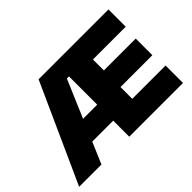

<svg xmlns="http://www.w3.org/2000/svg" viewBox="-117 -905 1172 1172"><g transform="rotate(-45 469.0 -319.5)"><path d="M4 0 293 -639H471.5L470.5 -520.5H418.5L196.5 0ZM171.5 -138.5V-276.5H458V-138.5ZM489 0V-150.5H900.5V0ZM436.5 0V-639H613V0ZM540.5 -252V-395.5H888V-252ZM489 -490V-639H896V-490Z"/></g></svg>

Font: Anek Tamil Medium ExtraBold
Style: Regular
Weight: 800
Version: Version 1.003